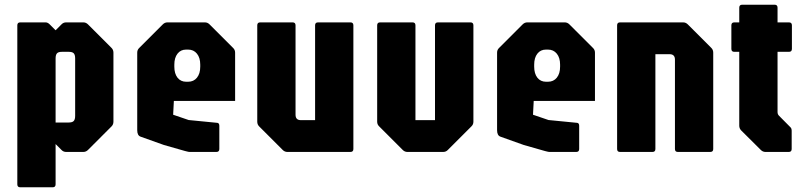

<svg xmlns="http://www.w3.org/2000/svg" viewBox="-20 -645 3408 815"><path d="M66 150Q53.5 150 53.5 137.5V-537.5Q53.5 -550 66 -550H173.5Q182.5 -550 191 -541.5L216 -516.5L241 -541.5Q249 -550 261 -550H333.5Q345 -550 353.5 -541.5L453.5 -441.5Q461.5 -433.5 461.5 -421.5V-128.5Q461.5 -116.5 453.5 -108.5L353.5 -8.5Q345 0 333.5 0H261Q249 0 241 -8.5L216 -33.5V137.5Q216 150 203.5 150ZM216 -125H272Q287 -125 293 -131.5Q299 -138 299 -153V-397Q299 -412 293.2 -418.5Q287.5 -425 272 -425H242.5Q227.5 -425 221.8 -418.5Q216 -412 216 -397Z M786 0Q781 0 775.8 -1.5Q770.5 -3 765.5 -4L676 -29.5L576.5 -65Q562.5 -70 562.5 -92.5V-421.5Q562.5 -433.5 571 -441.5L671 -541.5Q679.5 -550 691 -550H849.5Q861 -550 869.5 -541.5L969.5 -441.5Q978 -433.5 978 -421.5V-216.5H718L715 -158L781 -135.5L903 -123.5Q911 -122 911 -111V-12.5Q911 0 898.5 0ZM770.5 -298H778.5Q802 -298 816 -315.2Q830 -332.5 830 -362V-370.5Q830 -400 816 -417.2Q802 -434.5 778.5 -434.5H770Q747 -434.5 733.5 -417.2Q720 -400 720 -370.5V-362Q720 -332.5 733.5 -315.2Q747 -298 770.5 -298Z M1200 0Q1188.5 0 1180 -8.5L1080 -108.5Q1072 -116.5 1072 -128.5V-537.5Q1072 -550 1084.5 -550H1222Q1234.5 -550 1234.5 -537.5V-158Q1234.5 -135 1257 -135H1317.5V-537.5Q1317.5 -550 1330 -550H1467.5Q1480 -550 1480 -537.5V-12.5Q1480 0 1467.5 0Z M1709.5 0Q1698 0 1689.5 -8.5L1589.5 -108.5Q1581 -116.5 1581 -128.5V-537.5Q1581 -550 1593.5 -550H1731Q1743.5 -550 1743.5 -537.5V-135H1826.5V-537.5Q1826.5 -550 1839 -550H1977Q1989.5 -550 1989.5 -537.5V-128.5Q1989.5 -116.5 1981 -108.5L1881 -8.5Q1873 0 1861 0Z M2313.5 0Q2308.5 0 2303.2 -1.5Q2298 -3 2293 -4L2203.5 -29.5L2104 -65Q2090 -70 2090 -92.5V-421.5Q2090 -433.5 2098.5 -441.5L2198.5 -541.5Q2207 -550 2218.5 -550H2377Q2388.5 -550 2397 -541.5L2497 -441.5Q2505.5 -433.5 2505.5 -421.5V-216.5H2245.5L2242.5 -158L2308.5 -135.5L2430.5 -123.5Q2438.5 -122 2438.5 -111V-12.5Q2438.5 0 2426 0ZM2298 -298H2306Q2329.5 -298 2343.5 -315.2Q2357.5 -332.5 2357.5 -362V-370.5Q2357.5 -400 2343.5 -417.2Q2329.5 -434.5 2306 -434.5H2297.5Q2274.5 -434.5 2261 -417.2Q2247.5 -400 2247.5 -370.5V-362Q2247.5 -332.5 2261 -315.2Q2274.5 -298 2298 -298Z M2612 0Q2599.5 0 2599.5 -12.5V-537.5Q2599.5 -550 2612 -550H2879.5Q2891 -550 2899.5 -541.5L2999.5 -441.5Q3007.5 -433.5 3007.5 -421.5V-12.5Q3007.5 0 2995 0H2857.5Q2845 0 2845 -12.5V-392Q2845 -415 2822 -415H2762V-12.5Q2762 0 2749.5 0Z M3229.5 0Q3218 0 3209.5 -8.5L3126 -91.5Q3118 -100 3118 -111.5V-425H3097Q3084.5 -425 3084.5 -437.5V-537.5Q3084.5 -550 3097 -550H3118V-612.5Q3118 -625 3130.5 -625H3268Q3280.5 -625 3280.5 -612.5V-550H3329Q3341.5 -550 3341.5 -537.5V-437.5Q3341.5 -425 3329 -425H3280.5V-169.5Q3280.5 -160 3286.5 -154L3335.5 -104.5Q3340.5 -100 3340.5 -89.5V-12.5Q3340.5 0 3328 0Z"/></svg>

Font: Jaro 24pt
Style: Regular
Weight: 400
Designer: Agyei Archer, Celine Hurka, Mirko Velimirović
Version: Version 1.000